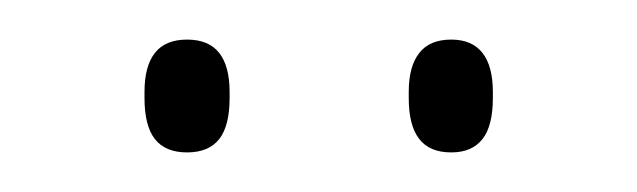

<svg xmlns="http://www.w3.org/2000/svg" viewBox="-20 -668 322 97"><path d="M74.5 -591Q63.5 -591 58.2 -597.8Q53 -604.5 53 -618.5V-621.5Q53 -634.5 58.2 -641.2Q63.5 -648 74.5 -648Q85.5 -648 90.8 -641.2Q96 -634.5 96 -621.5V-618.5Q96 -604.5 90.8 -597.8Q85.5 -591 74.5 -591ZM208 -591Q197 -591 191.8 -597.8Q186.5 -604.5 186.5 -618.5V-621.5Q186.5 -634.5 191.8 -641.2Q197 -648 208 -648Q218.5 -648 223.8 -641.2Q229 -634.5 229 -621.5V-618.5Q229 -604.5 223.8 -597.8Q218.5 -591 208 -591Z"/></svg>

Font: Anek Odia Thin
Style: Regular
Weight: 250
Version: Version 1.003